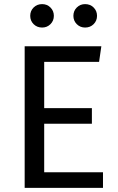

<svg xmlns="http://www.w3.org/2000/svg" viewBox="-20 -914 575 934"><path d="M242 -837Q242 -813 225.5 -796.5Q209 -780 185 -780Q160 -780 143.5 -796.5Q127 -813 127 -837Q127 -861 143.5 -877.5Q160 -894 185 -894Q209 -894 225.5 -877.5Q242 -861 242 -837ZM452 -837Q452 -813 435.5 -796.5Q419 -780 394 -780Q370 -780 353.5 -796.5Q337 -813 337 -837Q337 -861 353.5 -877.5Q370 -894 394 -894Q419 -894 435.5 -877.5Q452 -861 452 -837ZM462 -613H195V-388H427V-312H195V-76H481V0H100V-689H473Z"/></svg>

Font: Wolseley Sans
Style: Regular
Weight: 400
Designer: Carrois Corporate & Edenspiekermann AG
Foundry: Carrois Corporate GbR & Edenspiekermann AG
Version: Version 4.202